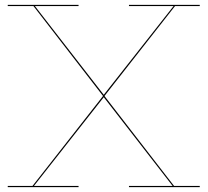

<svg xmlns="http://www.w3.org/2000/svg" viewBox="-20 -772 856 792"><path d="M411 -376 698 -5H804V0H512V-5H692L408 -371L120 -5H304V0H12V-5H114L405 -376L118 -747H12V-752H304V-747H124L408 -381L696 -747H512V-752H804V-747H702Z"/></svg>

Font: Hepta Slab Hairline
Style: Regular
Weight: 400
Designer: Michael LaGattuta
Foundry: Michael LaGattuta
Version: Version 1.100; ttfautohint (v1.8) -l 8 -r 50 -G 200 -x 14 -D